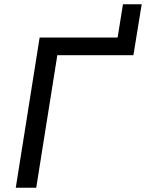

<svg xmlns="http://www.w3.org/2000/svg" viewBox="-20 -881 685 901"><path d="M54 0 166 -705H532L557 -861H645L606 -622H249L150 0Z"/></svg>

Font: Nunito Sans 10pt Medium
Style: Italic
Weight: 500
Italic angle: -9°
Designer: Vernon Adams
Foundry: Vernon Adams
Version: Version 3.101;gftools[0.9.27]